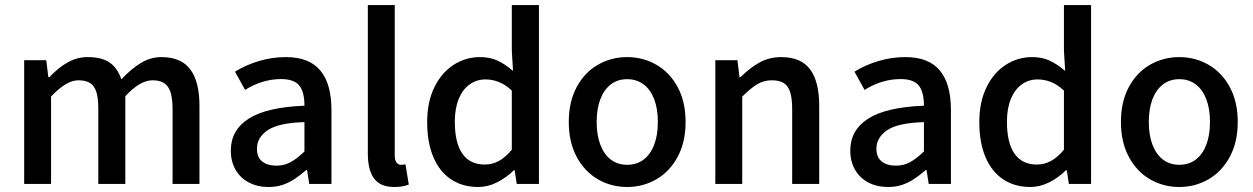

<svg xmlns="http://www.w3.org/2000/svg" viewBox="-20 -728 4961 760"><path d="M175.3 -422.4Q210 -459.5 247.3 -480.7Q284.7 -502 326.7 -502Q382.3 -502 413.6 -480.7Q444.8 -459.5 460.4 -414.1Q500.5 -456.5 538.3 -479.2Q576.2 -502 619.1 -502Q696.8 -502 733.2 -453.4Q769.5 -404.8 769.5 -309.6V0H663.1V-295.4Q663.1 -337.9 655 -362.8Q647 -387.7 629.9 -398.9Q612.8 -410.2 584 -410.2Q559.1 -410.2 532.5 -394.8Q505.9 -379.4 476.1 -347.2V0H369.1V-297.4Q369.1 -339.8 361.3 -364.3Q353.5 -388.7 336.4 -399.4Q319.3 -410.2 290 -410.2Q242.2 -410.2 182.1 -345.7V0H75.7V-489.7H163.1L171.4 -422.4Z M950.2 -372.1 910.2 -444.3Q951.7 -470.2 1003.9 -486.1Q1056.2 -502 1111.8 -502Q1203.6 -502 1247.8 -449.2Q1292 -396.5 1292 -292.5V0H1204.1L1195.3 -55.2H1192.9Q1166 -32.7 1145 -18.8Q1124 -4.9 1098.9 3.7Q1073.7 12.2 1043 12.2Q998.5 12.2 964.6 -5.9Q930.7 -23.9 912.1 -56.6Q893.6 -89.4 893.6 -131.8Q893.6 -212.9 964.4 -258.3Q1035.2 -303.7 1185.1 -309.6Q1185.1 -364.7 1164.3 -389.9Q1143.6 -415 1092.3 -415Q1054.7 -415 1018.6 -403.8Q982.4 -392.6 950.2 -372.1ZM1185.1 -244.6Q1083 -241.7 1040 -212.9Q997.1 -184.1 997.1 -139.2Q997.1 -105.5 1017.8 -88.9Q1038.6 -72.3 1074.7 -72.3Q1104.5 -72.3 1129.9 -85.9Q1155.3 -99.6 1185.1 -128.4Z M1566.9 -75.7Q1576.2 -75.7 1585 -77.6L1598.1 2.4Q1575.2 12.2 1541 12.2Q1485.4 12.2 1460.7 -21.5Q1436 -55.2 1436 -119.6V-708H1542.5V-113.3Q1542.5 -93.8 1549.6 -84.7Q1556.6 -75.7 1566.9 -75.7Z M2005.9 -527.8V-708H2113.3V0H2025.4L2017.1 -54.2H2014.2Q1983.9 -24.4 1947.3 -6.1Q1910.6 12.2 1872.6 12.2Q1811.5 12.2 1766.1 -17.6Q1720.7 -47.4 1695.8 -105.2Q1670.9 -163.1 1670.9 -245.1Q1670.9 -324.2 1699.2 -382.3Q1727.5 -440.4 1775.4 -471.2Q1823.2 -502 1879.9 -502Q1918.9 -502 1948.5 -488.5Q1978 -475.1 2010.7 -447.3ZM2005.9 -369.6Q1980.5 -393.1 1954.8 -403.3Q1929.2 -413.6 1901.4 -413.6Q1866.7 -413.6 1839.1 -394Q1811.5 -374.5 1795.9 -336.7Q1780.3 -298.8 1780.3 -246.6Q1780.3 -162.6 1810.3 -119.6Q1840.3 -76.7 1898.4 -76.7Q1928.7 -76.7 1954.6 -90.8Q1980.5 -105 2005.9 -135.3Z M2462.4 12.2Q2399.4 12.2 2346.7 -18.3Q2293.9 -48.8 2262.7 -107.2Q2231.4 -165.5 2231.4 -245.1Q2231.4 -325.2 2262.7 -383.3Q2293.9 -441.4 2346.7 -471.7Q2399.4 -502 2462.4 -502Q2525.4 -502 2578.1 -471.7Q2630.9 -441.4 2662.4 -383.3Q2693.8 -325.2 2693.8 -245.1Q2693.8 -165.5 2662.4 -107.2Q2630.9 -48.8 2578.1 -18.3Q2525.4 12.2 2462.4 12.2ZM2462.4 -414.6Q2424.8 -414.6 2397.7 -393.8Q2370.6 -373 2356.2 -335Q2341.8 -296.9 2341.8 -245.1Q2341.8 -193.8 2356.2 -155.5Q2370.6 -117.2 2397.7 -96.4Q2424.8 -75.7 2462.4 -75.7Q2500.5 -75.7 2527.8 -96.4Q2555.2 -117.2 2569.6 -155.5Q2584 -193.8 2584 -245.1Q2584 -296.9 2569.6 -335Q2555.2 -373 2527.8 -393.8Q2500.5 -414.6 2462.4 -414.6Z M2911.1 -422.4Q2948.7 -460 2987.1 -481Q3025.4 -502 3072.3 -502Q3150.4 -502 3186.5 -453.6Q3222.7 -405.3 3222.7 -309.6V0H3115.7V-295.4Q3115.7 -337.9 3107.9 -362.8Q3100.1 -387.7 3082.8 -398.9Q3065.4 -410.2 3035.6 -410.2Q3003.9 -410.2 2978.3 -395Q2952.6 -379.9 2918 -345.7V0H2811.5V-489.7H2898.9L2907.2 -422.4Z M3402.3 -372.1 3362.3 -444.3Q3403.8 -470.2 3456.1 -486.1Q3508.3 -502 3564 -502Q3655.8 -502 3700 -449.2Q3744.1 -396.5 3744.1 -292.5V0H3656.2L3647.5 -55.2H3645Q3618.2 -32.7 3597.2 -18.8Q3576.2 -4.9 3551 3.7Q3525.9 12.2 3495.1 12.2Q3450.7 12.2 3416.7 -5.9Q3382.8 -23.9 3364.3 -56.6Q3345.7 -89.4 3345.7 -131.8Q3345.7 -212.9 3416.5 -258.3Q3487.3 -303.7 3637.2 -309.6Q3637.2 -364.7 3616.5 -389.9Q3595.7 -415 3544.4 -415Q3506.8 -415 3470.7 -403.8Q3434.6 -392.6 3402.3 -372.1ZM3637.2 -244.6Q3535.2 -241.7 3492.2 -212.9Q3449.2 -184.1 3449.2 -139.2Q3449.2 -105.5 3470 -88.9Q3490.7 -72.3 3526.9 -72.3Q3556.6 -72.3 3582 -85.9Q3607.4 -99.6 3637.2 -128.4Z M4191.4 -527.8V-708H4298.8V0H4210.9L4202.6 -54.2H4199.7Q4169.4 -24.4 4132.8 -6.1Q4096.2 12.2 4058.1 12.2Q3997.1 12.2 3951.7 -17.6Q3906.2 -47.4 3881.3 -105.2Q3856.4 -163.1 3856.4 -245.1Q3856.4 -324.2 3884.8 -382.3Q3913.1 -440.4 3960.9 -471.2Q4008.8 -502 4065.4 -502Q4104.5 -502 4134 -488.5Q4163.6 -475.1 4196.3 -447.3ZM4191.4 -369.6Q4166 -393.1 4140.4 -403.3Q4114.7 -413.6 4086.9 -413.6Q4052.2 -413.6 4024.7 -394Q3997.1 -374.5 3981.4 -336.7Q3965.8 -298.8 3965.8 -246.6Q3965.8 -162.6 3995.8 -119.6Q4025.9 -76.7 4084 -76.7Q4114.3 -76.7 4140.1 -90.8Q4166 -105 4191.4 -135.3Z M4647.9 12.2Q4585 12.2 4532.2 -18.3Q4479.5 -48.8 4448.2 -107.2Q4417 -165.5 4417 -245.1Q4417 -325.2 4448.2 -383.3Q4479.5 -441.4 4532.2 -471.7Q4585 -502 4647.9 -502Q4710.9 -502 4763.7 -471.7Q4816.4 -441.4 4847.9 -383.3Q4879.4 -325.2 4879.4 -245.1Q4879.4 -165.5 4847.9 -107.2Q4816.4 -48.8 4763.7 -18.3Q4710.9 12.2 4647.9 12.2ZM4647.9 -414.6Q4610.4 -414.6 4583.3 -393.8Q4556.2 -373 4541.7 -335Q4527.3 -296.9 4527.3 -245.1Q4527.3 -193.8 4541.7 -155.5Q4556.2 -117.2 4583.3 -96.4Q4610.4 -75.7 4647.9 -75.7Q4686 -75.7 4713.4 -96.4Q4740.7 -117.2 4755.1 -155.5Q4769.5 -193.8 4769.5 -245.1Q4769.5 -296.9 4755.1 -335Q4740.7 -373 4713.4 -393.8Q4686 -414.6 4647.9 -414.6Z"/></svg>

Font: Varta
Style: Bold
Weight: 700
Designer: Joana Correia, Viktoriya Grabowska, Eben Sorkin
Foundry: Sorkin Type
Version: Version 1.002; ttfautohint (v1.3) -l 8 -r 24 -G 200 -x 12 -H